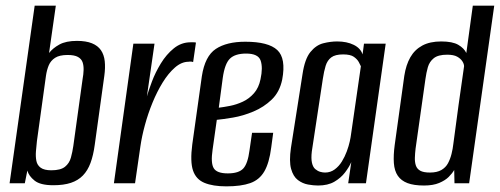

<svg xmlns="http://www.w3.org/2000/svg" viewBox="-20 -650 1773 681"><path d="M169 7Q123 7 102.5 -9.5Q82 -26 77 -45L68 0H14L103 -630H178L154 -462Q167 -479 190.5 -492Q214 -505 253 -505Q285 -505 306 -496.5Q327 -488 338 -472Q349 -456 351.5 -433Q354 -410 350 -381L316 -136Q311 -99 301 -72Q291 -45 274 -27.5Q257 -10 231.5 -1.5Q206 7 169 7ZM162 -46Q195 -46 210.5 -58.5Q226 -71 231.5 -91Q237 -111 240 -132L273 -370Q276 -386 276.5 -401.5Q277 -417 273 -429Q269 -441 256.5 -448Q244 -455 220 -455Q191 -455 175.5 -445Q160 -435 153 -418.5Q146 -402 143 -381L111 -150Q109 -132 107.5 -113.5Q106 -95 109 -79.5Q112 -64 124.5 -55Q137 -46 162 -46Z M384 0 453 -495H528L501 -308Q507 -329 519 -361Q531 -393 550.5 -425Q570 -457 596.5 -478.5Q623 -500 656 -500Q660 -500 666 -500Q672 -500 675 -499L665 -430Q663 -431 658.5 -431.5Q654 -432 649 -431Q624 -431 600.5 -410.5Q577 -390 557 -357.5Q537 -325 521 -286Q505 -247 494 -206.5Q483 -166 478 -131L459 0Z M783 11Q735 11 705 -1.5Q675 -14 664.5 -45.5Q654 -77 662 -138L696 -380Q707 -451 745.5 -476.5Q784 -502 850 -502Q932 -502 963.5 -472.5Q995 -443 981 -368Q972 -324 944 -297Q916 -270 879 -254.5Q842 -239 806.5 -233Q771 -227 749 -225L734 -119Q727 -72 738 -53.5Q749 -35 788 -35Q827 -35 843 -52.5Q859 -70 865 -117L874 -179H949L942 -127Q935 -72 917.5 -42Q900 -12 867.5 -0.5Q835 11 783 11ZM756 -268Q773 -270 796 -274.5Q819 -279 841.5 -289.5Q864 -300 881 -319.5Q898 -339 904 -369Q913 -410 904.5 -435Q896 -460 853 -460Q814 -460 795.5 -442Q777 -424 770 -373Z M1108 8Q1092 8 1072.5 4.5Q1053 1 1036.5 -11.5Q1020 -24 1012.5 -51Q1005 -78 1012 -126L1053 -387Q1061 -441 1081 -465.5Q1101 -490 1126.5 -496.5Q1152 -503 1176 -503Q1210 -503 1234.5 -491Q1259 -479 1266 -457L1271 -495H1348L1278 0H1215L1226 -75Q1218 -57 1203.5 -38Q1189 -19 1166 -5.5Q1143 8 1108 8ZM1133 -38Q1152 -38 1167 -49Q1182 -60 1192.5 -77Q1203 -94 1210 -113Q1217 -132 1220.5 -148Q1224 -164 1225 -173L1260 -415Q1258 -420 1252.5 -430Q1247 -440 1235 -448.5Q1223 -457 1197 -457Q1169 -457 1155 -446.5Q1141 -436 1135 -416.5Q1129 -397 1125 -370L1086 -113Q1083 -88 1086.5 -72.5Q1090 -57 1098.5 -50Q1107 -43 1116 -40.5Q1125 -38 1133 -38Z M1484 8Q1448 8 1425.5 -0.5Q1403 -9 1391 -26.5Q1379 -44 1377 -71.5Q1375 -99 1380 -136L1414 -381Q1420 -420 1435.5 -447Q1451 -474 1478 -488.5Q1505 -503 1545 -503Q1585 -503 1605.5 -491Q1626 -479 1634 -462L1657 -630H1733L1644 0H1592L1591 -47Q1584 -35 1571.5 -22.5Q1559 -10 1537.5 -1Q1516 8 1484 8ZM1505 -38Q1530 -38 1545.5 -47Q1561 -56 1569 -71Q1577 -86 1581.5 -104Q1586 -122 1588 -140Q1597 -209 1606.5 -278Q1616 -347 1626 -415Q1626 -423 1620 -432.5Q1614 -442 1601.5 -449Q1589 -456 1566 -456Q1534 -456 1518.5 -443.5Q1503 -431 1497.5 -411.5Q1492 -392 1489 -370L1454 -123Q1452 -106 1451.5 -90.5Q1451 -75 1455 -63Q1459 -51 1470.5 -44.5Q1482 -38 1505 -38Z"/></svg>

Font: Alumni Sans Thin Medium
Style: Italic
Weight: 500
Italic angle: -8°
Version: Version 1.016